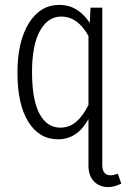

<svg xmlns="http://www.w3.org/2000/svg" viewBox="-20 -554 519 779"><path d="M458 150.9 472.2 190.9Q442.9 205.1 419.9 205.1Q383.3 205.1 361.1 181.9Q338.9 158.7 338.9 117.2V-70.8Q293.5 11.2 215.8 11.2Q139.2 11.2 95 -59.6Q50.8 -130.4 50.8 -258.8Q50.8 -385.3 96.9 -459.7Q143.1 -534.2 221.2 -534.2Q295.9 -534.2 344.2 -460.9L347.2 -522.9H395V115.2Q395 157.2 429.2 157.2Q440.9 157.2 458 150.9ZM224.1 -36.1Q261.2 -36.1 288.6 -59.3Q315.9 -82.5 338.9 -127.9V-408.2Q295.4 -486.8 228 -486.8Q174.8 -486.8 142.3 -429.2Q109.9 -371.6 109.9 -259.8Q110.4 -147.5 140.6 -91.8Q170.9 -36.1 224.1 -36.1Z"/></svg>

Font: Fira Sans Compressed Light
Style: Regular
Weight: 300
Width: 1
Designer: Carrois Corporate & Edenspiekermann AG
Foundry: Carrois Corporate GbR & Edenspiekermann AG
Version: Version 4.203;PS 004.203;hotconv 1.0.88;makeotf.lib2.5.64775